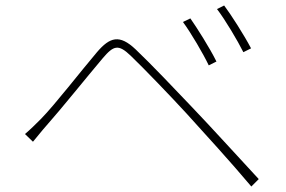

<svg xmlns="http://www.w3.org/2000/svg" viewBox="-20 -730 1040 699"><path d="M673 -663 646 -650C675 -611 720 -534 740 -492L768 -506C744 -555 695 -632 673 -663ZM796 -710 770 -697C800 -658 845 -582 866 -540L894 -554C869 -602 819 -680 796 -710ZM71 -242 100 -214C113 -229 133 -255 151 -275C201 -331 298 -452 354 -518C394 -565 411 -570 456 -527C504 -481 601 -380 658 -318C728 -241 820 -140 895 -51L922 -78C845 -161 748 -268 680 -339C623 -399 528 -499 474 -550C415 -606 380 -595 333 -540C276 -473 180 -349 130 -298C108 -276 93 -261 71 -242Z"/></svg>

Font: Noto Sans CJK HK Thin
Style: Regular
Weight: 100
Designer: Ryoko NISHIZUKA 西塚涼子 (kana, bopomofo & ideographs); Paul D. Hunt (Latin, Greek & Cyrillic); Sandoll Communications 산돌커뮤니
Foundry: Adobe
Version: Version 2.004;hotconv 1.0.118;makeotfexe 2.5.65603